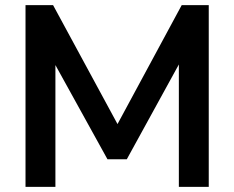

<svg xmlns="http://www.w3.org/2000/svg" viewBox="-20 -725 908 745"><path d="M79 0V-705H186L452 -214H420L685 -705H790V0H674V-515H696L472 -107H397L171 -516H195V0Z"/></svg>

Font: Nunito Sans 12pt ExtraLight
Style: Bold
Weight: 700
Version: Version 3.101;gftools[0.9.27]